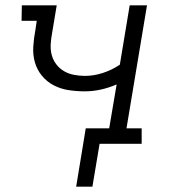

<svg xmlns="http://www.w3.org/2000/svg" viewBox="-20 -540 640 721"><path d="M266 161 302 -58H390L418 -223Q388 -210 358 -203.5Q328 -197 299 -197Q268 -197 238 -201.5Q208 -206 182 -219.5Q156 -233 137.5 -255.5Q119 -278 111 -306Q103 -334 105 -365.5Q107 -397 113 -428L118 -462H61L62 -520H193L176 -418Q172 -397 170.5 -375.5Q169 -354 174 -334.5Q179 -315 191 -299Q203 -283 220 -273Q237 -263 257.5 -259Q278 -255 299 -255Q332 -255 366 -266Q400 -277 430 -297L467 -520H532L455 -58H512V0H354L327 161Z"/></svg>

Font: Iosevka HT Light Extended
Style: Italic
Weight: 300
Width: 7
Italic angle: -9°
Monospace: yes
Designer: Belleve Invis
Foundry: Belleve Invis
Version: Version 32.3.0; ttfautohint (v1.8.4)